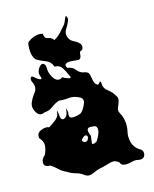

<svg xmlns="http://www.w3.org/2000/svg" viewBox="-116 -867 751 936"><g transform="rotate(-15 259.0 -399.5)"><path d="M196.3 -16.6Q178.7 -30.8 156.2 -36.6Q133.8 -42.5 115.2 -55.2Q94.7 -63.5 79.1 -79.1Q63.5 -94.2 44.9 -105.5Q44.9 -105.5 43 -105.5Q15.6 -105.5 14.6 -126Q14.6 -126.5 14.6 -127Q14.6 -147.5 33.2 -161.6Q43.9 -183.1 45.9 -205.6Q45.9 -205.6 45.9 -209Q45.9 -229.5 28.3 -247.1Q27.3 -252.9 27.3 -257.8Q27.3 -274.9 46.9 -283.7Q61.5 -290 73.2 -290Q82 -290 88.9 -286.6Q108.4 -297.9 127.9 -314Q145.5 -329.1 145.5 -352.5Q145.5 -352.5 145.5 -356Q150.4 -348.6 151.4 -332.5Q151.4 -315.9 158.2 -309.6Q160.2 -307.1 164.1 -307.1Q164.1 -307.1 166 -307.1Q170.9 -307.6 177.7 -312.5Q188.5 -321.3 190.4 -343.3Q191.4 -352.5 192.4 -352.5Q194.3 -352.5 197.3 -332.5Q195.3 -325.2 195.3 -319.8Q195.3 -303.7 211.9 -303.7Q211.9 -303.7 214.8 -303.7Q240.2 -304.7 255.9 -313.5Q269.5 -325.2 281.2 -351.6Q285.2 -360.4 285.2 -367.7Q285.2 -382.3 268.6 -389.6Q247.1 -400.4 225.6 -400.4Q221.7 -400.4 218.8 -399.9Q207 -398.4 194.3 -398.4Q192.4 -398.4 190.4 -398.4Q179.7 -398.4 168.9 -399.9Q148.4 -393.6 128.9 -378.4Q110.4 -363.8 85.9 -362.8Q77.1 -358.4 69.3 -358.4Q53.7 -358.4 43.9 -376Q34.2 -392.1 34.2 -406.7Q34.2 -415 37.1 -422.9Q45.9 -445.8 63.5 -467.8Q73.2 -480.5 73.2 -494.6Q73.2 -504.9 68.4 -516.1Q62.5 -526.4 62.5 -534.7Q62.5 -539.6 64.5 -543.5Q66.4 -547.4 70.3 -547.4Q76.2 -547.4 86.9 -536.6Q96.7 -527.3 107.4 -523.9Q109.4 -523.4 110.4 -523.4Q114.3 -523.4 114.3 -527.8Q114.3 -532.2 110.4 -540.5Q108.4 -546.9 108.4 -553.7Q108.4 -565.4 116.2 -577.6Q127 -593.8 136.7 -593.8Q138.7 -593.8 140.6 -592.8Q144.5 -591.3 148.4 -585.9Q151.4 -581.1 152.3 -570.8Q152.3 -567.4 152.3 -563.5Q152.3 -543 168 -517.6Q179.7 -499 195.3 -499Q204.1 -499 213.9 -505.9Q221.7 -499.5 241.2 -493.2Q245.1 -491.7 248 -491.7Q252.9 -491.7 252.9 -496.1Q252.9 -500.5 247.1 -509.3Q239.3 -529.3 227.5 -547.4Q215.8 -565.4 192.4 -565.4Q191.4 -565.4 190.4 -565.4Q181.6 -592.3 157.2 -601.6Q132.8 -610.4 111.3 -623Q96.7 -640.1 94.7 -665Q93.8 -672.4 93.8 -679.7Q93.8 -696.3 96.7 -711.4Q110.4 -725.1 132.8 -732.9Q145.5 -737.8 158.2 -737.8Q168 -737.8 176.8 -734.9Q176.8 -711.9 195.3 -708.5Q213.9 -705.6 223.6 -690.9Q243.2 -701.7 258.8 -718.3Q274.4 -735.4 289.1 -752.9Q293.9 -761.2 301.8 -780.8Q304.7 -789.1 307.6 -789.1Q311.5 -789.1 314.5 -773.4Q307.6 -751 293 -728.5Q285.2 -716.8 285.2 -704.1Q285.2 -692.4 292 -680.2Q298.8 -667.5 315.4 -659.7Q332 -651.9 340.8 -641.1Q345.7 -635.3 346.7 -627.9Q346.7 -627 346.7 -625.5Q346.7 -618.7 341.8 -609.4Q327.1 -607.4 327.1 -593.8Q327.1 -580.1 321.3 -571.8Q318.4 -568.4 314.5 -567.4Q312.5 -566.9 309.6 -566.9Q306.6 -566.9 301.8 -567.9Q291 -569.3 272.5 -570.3Q270.5 -570.3 268.6 -570.3Q253.9 -570.3 247.1 -564Q244.1 -561.5 244.1 -557.1Q244.1 -556.6 244.1 -556.2Q244.1 -550.8 250 -543Q274.4 -541.5 288.1 -522.5Q302.7 -503.4 327.1 -500.5Q345.7 -496.1 347.7 -481.9Q350.6 -467.3 353.5 -452.6Q354.5 -444.8 358.4 -438Q362.3 -431.2 370.1 -426.3Q371.1 -425.8 372.1 -425.8Q376 -425.8 381.8 -434.1Q384.8 -438 386.7 -438Q389.6 -438 390.6 -427.7Q390.6 -426.8 390.6 -425.8Q390.6 -401.9 411.1 -387.2Q432.6 -371.6 443.4 -351.1Q450.2 -343.3 450.2 -335.9Q450.2 -334.5 450.2 -333Q450.2 -327.1 448.2 -320.8Q444.3 -307.1 437.5 -292.5Q434.6 -286.6 434.6 -280.8Q434.6 -271.5 440.4 -261.7Q453.1 -238.8 455.1 -213.4Q456.1 -208.5 456.1 -203.1Q456.1 -182.6 451.2 -162.1Q449.2 -153.3 449.2 -144.5Q449.2 -127.9 454.1 -111.3Q461.9 -85.9 484.4 -70.8Q502.9 -62 502.9 -46.4Q502.9 -42 502 -37.1Q496.1 -19.5 477.5 -19.5Q472.7 -19.5 467.8 -20.5Q460.9 -22.5 454.1 -22.5Q445.3 -22.5 435.5 -20Q418 -15.1 403.3 -15.1Q402.3 -15.1 401.4 -15.1Q392.6 -15.6 385.7 -19Q378.9 -22.9 375 -32.7Q362.3 -44.9 345.7 -44.9Q337.9 -44.9 330.1 -42.5Q303.7 -34.7 281.2 -29.8Q261.7 -26.4 238.3 -15.1Q227.5 -9.8 216.8 -9.8Q206.1 -9.8 196.3 -16.6ZM293.9 -159.7Q301.8 -169.9 311.5 -192.4Q316.4 -204.6 316.4 -213.9Q316.4 -221.7 313.5 -227.5Q311.5 -231.4 306.6 -233.9Q302.7 -235.4 296.9 -235.4Q295.9 -235.4 293.9 -235.4Q288.1 -236.3 283.2 -236.3Q266.6 -236.3 266.6 -223.6Q266.6 -210 274.4 -194.3Q273.4 -180.2 270.5 -162.1Q269.5 -160.2 269.5 -158.2Q269.5 -152.8 275.4 -152.8Q281.2 -152.8 293.9 -159.7ZM256.8 -184.1Q258.8 -189.5 258.8 -192.9Q258.8 -194.8 257.8 -196.3Q256.8 -200.2 253.9 -201.7Q252 -202.6 249 -202.6Q242.2 -202.6 232.4 -192.9Q226.6 -187.5 226.6 -183.1Q226.6 -176.8 238.3 -171.9Q239.3 -171.9 241.2 -171.9Q246.1 -171.9 250 -174.8Q254.9 -178.2 256.8 -184.1Z"/></g></svg>

Font: Brazier Flame
Style: Regular
Weight: 400
Designer: Walter E Stewart
Version: 0.1